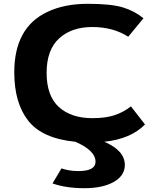

<svg xmlns="http://www.w3.org/2000/svg" viewBox="-20 -731 835 1009"><path d="M55 -351Q55 -586 228 -668Q318 -711 441 -711Q564 -711 626 -692Q688 -673 734 -635L654 -538Q574 -589 465 -589Q356 -589 290.5 -529Q225 -469 225 -348Q225 -227 289.5 -168.5Q354 -110 466 -110Q536 -110 583 -126Q630 -142 668 -172L742 -77Q668 -1 528 14Q636 60 636 136Q636 192 578 225Q520 258 423.5 258Q327 258 256 233L303 154Q344 168 392 168Q482 168 482 119Q482 60 376 14Q202 -3 128.5 -96.5Q55 -190 55 -351Z"/></svg>

Font: Fix15 Mono
Style: Bold
Weight: 700
Designer: Carrois Corporate & Edenspiekermann AG
Foundry: Carrois Corporate GbR & Edenspiekermann AG
Version: Version 3.206